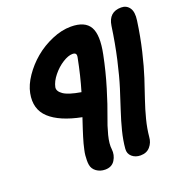

<svg xmlns="http://www.w3.org/2000/svg" viewBox="-167 -870 1241 1286"><g transform="rotate(-20 454.0 -227.0)"><path d="M620.1 256.8Q583.5 256.8 559.3 235.6Q535.2 214.4 538.1 180.2Q543 121.6 559.1 57.9Q575.2 -5.9 597.2 -72Q619.1 -138.2 642.8 -213.1Q666.5 -288.1 691.2 -396.7Q715.8 -505.4 732.9 -626Q746.6 -719.2 835 -719.2Q873 -719.2 893.8 -689.5Q914.6 -659.7 905.8 -600.1Q890.6 -491.2 866.9 -391.6Q843.3 -292 820.1 -221.2Q796.9 -150.4 775.1 -86.9Q753.4 -23.4 737.3 39.3Q721.2 102.1 715.8 160.2Q713.4 199.2 688.7 228Q664.1 256.8 620.1 256.8ZM365.2 265.1Q329.6 265.1 303.2 246.1Q276.9 227.1 272 196.8Q269.5 181.6 269.8 164.1Q270 146.5 271.5 130.1Q272.9 113.8 278.1 91.1Q283.2 68.4 287.6 51Q292 33.7 300.8 5.6Q309.6 -22.5 315.7 -41.5Q321.8 -60.5 333 -93.8Q338.4 -109.4 340.8 -117.2Q188 -147.5 116.7 -213.4Q45.4 -279.3 66.9 -388.2Q77.6 -443.8 117.4 -502.2Q157.2 -560.5 212.6 -607.2Q268.1 -653.8 338.1 -683.8Q408.2 -713.9 474.1 -713.9Q574.2 -713.9 608.2 -654.8Q642.1 -595.7 615.2 -463.9Q592.8 -351.6 559.3 -241.7Q525.9 -131.8 501.5 -68.8Q477.1 -5.9 461.9 53.7Q446.8 113.3 452.1 151.9Q457 193.8 434.8 229.5Q412.6 265.1 365.2 265.1ZM238.8 -368.2Q233.9 -339.8 268.8 -315.7Q303.7 -291.5 392.1 -276.9Q423.3 -381.3 446.8 -502Q451.2 -521.5 445.1 -529.8Q439 -538.1 421.9 -538.1Q392.1 -538.1 352.1 -512.9Q312 -487.8 279.3 -447.3Q246.6 -406.7 238.8 -368.2Z"/></g></svg>

Font: Shantell Sans Normal
Style: Italic
Weight: 800
Italic angle: -11.31°
Designer: Stephen Nixon, Anya Danilova, Shantell Martin
Foundry: Arrow Type
Version: Version 1.006;[559af2be0]